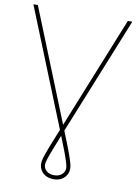

<svg xmlns="http://www.w3.org/2000/svg" viewBox="-122 -793 764 1073"><g transform="rotate(10 260.0 -256.5)"><path d="M-21.5 -727.5H3.9L282.2 -35.2Q306.2 24.4 318.6 58.8Q331.1 93.3 335.9 111.6Q340.8 129.9 340.8 140.6Q340.8 161.6 330.8 178.7Q320.8 195.8 302.5 205.8Q284.2 215.8 258.8 215.8Q233.4 215.8 214.6 205.8Q195.8 195.8 185.8 178.7Q175.8 161.6 175.8 140.6Q175.8 134.3 177 126.2Q178.2 118.2 181.6 106.7Q185.1 95.2 191.4 77.9Q197.8 60.5 207.5 35.4Q217.3 10.3 231.4 -24.4L514.6 -727.5H540L264.6 -44.9Q239.7 17.6 225.1 55.4Q210.4 93.3 204.3 113.3Q198.2 133.3 198.2 143.6Q198.2 164.6 214.8 179Q231.4 193.4 258.8 193.4Q284.7 193.4 301.3 179Q317.9 164.6 318.4 143.6Q318.4 133.3 312.5 113Q306.6 92.8 292 53.2Q277.3 13.7 250 -53.7Z"/></g></svg>

Font: Inter Tight Thin
Style: Regular
Weight: 250
Designer: Rasmus Andersson
Foundry: rsms
Version: Version 3.004